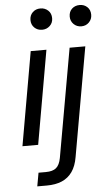

<svg xmlns="http://www.w3.org/2000/svg" viewBox="-62 -763 585 1023"><g transform="rotate(-5 230.5 -251.5)"><path d="M35 0 123 -501H207L119 0ZM194 -609Q169 -609 152.5 -625Q136 -641 136 -666Q136 -691 152.5 -707Q169 -723 194 -723Q218 -723 235 -707.5Q252 -692 252 -666Q252 -641 235 -625Q218 -609 194 -609ZM95 220 108 148H147Q184 148 202.5 132.5Q221 117 228 80L331 -501H415L312 82Q304 130 282.5 160.5Q261 191 227 205.5Q193 220 146 220ZM404 -609Q379 -609 362.5 -625.5Q346 -642 346 -666Q346 -692 362.5 -707.5Q379 -723 404 -723Q428 -723 444.5 -707.5Q461 -692 461 -666Q461 -642 444.5 -625.5Q428 -609 404 -609Z"/></g></svg>

Font: DM Sans 18pt
Style: Italic
Weight: 400
Italic angle: -10°
Designer: Colophon Foundry, Jonny Pinhorn
Foundry: Colophon Foundry
Version: Version 4.004;gftools[0.9.30]